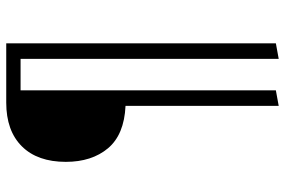

<svg xmlns="http://www.w3.org/2000/svg" viewBox="-172 -554 931 628"><g transform="rotate(-90 294.0 -239.5)"><path d="M272.9 -685.1H466.8V196.8L416 206.1V-638.2H313V196.8L262.2 206.1V-294.9Q168 -299.3 123.5 -352.3Q79.1 -405.3 79.1 -490.2Q79.1 -583 129.9 -634Q180.7 -685.1 272.9 -685.1Z"/></g></svg>

Font: Fira Sans Compressed Light
Style: Regular
Weight: 300
Width: 1
Designer: Carrois Corporate & Edenspiekermann AG
Foundry: Carrois Corporate GbR & Edenspiekermann AG
Version: Version 4.203;PS 004.203;hotconv 1.0.88;makeotf.lib2.5.64775